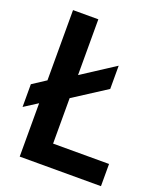

<svg xmlns="http://www.w3.org/2000/svg" viewBox="-154 -896 883 1048"><g transform="rotate(20 287.5 -372.5)"><path d="M87 -257 9 -207V-339L87 -390V-798H234V-474L425 -598V-463L234 -340V-76H559V53H87Z"/></g></svg>

Font: LINE Seed JP_TTF Bold
Style: Regular
Weight: 700
Designer: LINE & Fontrix & Fontworks
Version: Version 1.009